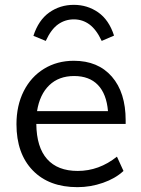

<svg xmlns="http://www.w3.org/2000/svg" viewBox="-20 -766 584 793"><path d="M499 -254H130Q131 -158 174.5 -109Q218 -60 301 -60Q389 -60 463 -119L490 -60Q457 -29 405.5 -11Q354 7 300 7Q182 7 115 -62.5Q48 -132 48 -253Q48 -330 78 -389.5Q108 -449 162 -482Q216 -515 285 -515Q385 -515 442 -449.5Q499 -384 499 -269ZM133 -307H426Q420 -378 384.5 -415Q349 -452 286 -452Q223 -452 183.5 -414Q144 -376 133 -307ZM451 -619 400 -597Q378 -644 349.5 -665Q321 -686 285 -686Q249 -686 220 -665.5Q191 -645 169 -597L118 -618Q139 -683 183.5 -714.5Q228 -746 285 -746Q341 -746 385.5 -715Q430 -684 451 -619Z"/></svg>

Font: Muli-Regular
Style: Regular
Weight: 400
Version: Version 2.000